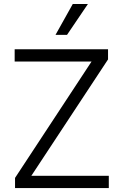

<svg xmlns="http://www.w3.org/2000/svg" viewBox="-20 -958 627 978"><path d="M56.6 -51.8 446.3 -644.5H54.7V-707H530.3V-655.3L139.6 -62.5H534.2V0H56.6ZM350.6 -937.5H427.7L321.3 -780.3H262.7Z"/></svg>

Font: Pretendard GOV Light
Style: Regular
Weight: 300
Designer: Base glyphs from Inter by Rasmus Andersson; Hangeul glyphs from Noto Sans CJK(Source Han Sans) by Jang Soo-young and Kan
Foundry: Kil Hyung-jin
Version: Version 1.309